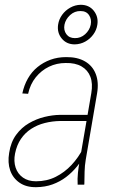

<svg xmlns="http://www.w3.org/2000/svg" viewBox="-20 -779 494 810"><path d="M315.9 -99.6 365.2 -386.2Q372.1 -426.8 361.3 -455.1Q350.6 -483.4 324 -498.8Q297.4 -514.2 256.8 -513.2Q219.2 -513.2 186.8 -497.6Q154.3 -481.9 130.9 -452.9Q107.4 -423.8 98.6 -383.3L74.2 -384.8Q81.5 -419.4 97.7 -447.8Q113.8 -476.1 137.9 -495.8Q162.1 -515.6 192.6 -526.9Q223.1 -538.1 259.3 -538.1Q306.6 -538.6 338.6 -520Q370.6 -501.5 384 -466.8Q397.5 -432.1 389.6 -385.3L341.8 -106Q337.4 -79.6 336.9 -55.4Q336.4 -31.2 335.9 -4.4L335.4 0H307.6Q306.2 -24.9 308.8 -50Q311.5 -75.2 315.9 -99.6ZM359.4 -294.4 356.9 -268.6H235.4Q200.2 -268.1 168.7 -260Q137.2 -252 111.6 -235.4Q85.9 -218.8 68.4 -193.1Q50.8 -167.5 43.5 -131.3Q37.1 -98.6 45.9 -72Q54.7 -45.4 76.9 -29.8Q99.1 -14.2 131.8 -14.2Q177.7 -14.2 215.1 -33Q252.4 -51.8 281.7 -83Q311 -114.3 332 -155.3L340.3 -129.9Q326.2 -103 305.4 -77.4Q284.7 -51.8 259 -32.2Q233.4 -12.7 201.9 -1.2Q170.4 10.3 132.3 10.7Q90.3 11.2 62.3 -8.3Q34.2 -27.8 22.9 -60.3Q11.7 -92.8 18.6 -133.8Q25.4 -179.2 47.9 -210Q70.3 -240.7 101.8 -259Q133.3 -277.3 167.2 -285.6Q201.2 -293.9 232.9 -294.4ZM225.1 -674.8Q228.5 -697.8 242.2 -716.6Q255.9 -735.4 276.4 -746.8Q296.9 -758.3 320.3 -758.8Q356 -758.8 376 -733.2Q396 -707.5 390.6 -674.3Q387.2 -651.9 373.5 -633.3Q359.9 -614.7 339.6 -603.5Q319.3 -592.3 295.4 -591.8Q260.7 -591.8 240.5 -616.5Q220.2 -641.1 225.1 -674.8ZM252 -674.8Q247.6 -651.9 259.8 -635Q272 -618.2 295.9 -618.2Q320.3 -617.7 339.1 -634.5Q357.9 -651.4 362.8 -674.8Q367.2 -697.8 355.7 -715.1Q344.2 -732.4 319.8 -732.4Q294.9 -732.9 275.9 -715.6Q256.8 -698.2 252 -674.8Z"/></svg>

Font: Roboto Condensed Thin
Style: Italic
Weight: 250
Italic angle: -12°
Designer: Christian Robertson
Foundry: Google
Version: Version 3.008; 2023